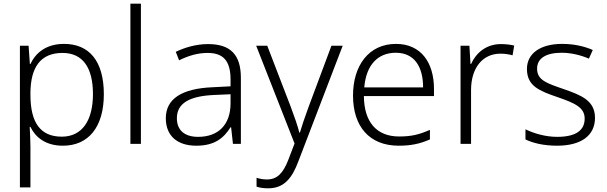

<svg xmlns="http://www.w3.org/2000/svg" viewBox="-20 -831 3292 1041"><path d="M327 -593C228 -593 172 -542 145 -484H142L135 -583H88V185H145V-34C145 -67 143 -109 141 -143H145C172 -87 227 -41 321 -41C458 -41 543 -140 543 -320C543 -501 463 -593 327 -593ZM319 -544C429 -544 484 -464 484 -321C484 -177 425 -90 315 -90C199 -90 145 -166 145 -317V-327C146 -467 200 -544 319 -544Z M744 -51V-811H687V-51Z M1108 -592C1044 -592 983 -574 933 -550L951 -504C1002 -529 1051 -544 1106 -544C1187 -544 1230 -505 1230 -400V-363L1133 -358C967 -351 879 -296 879 -190C879 -94 942 -41 1044 -41C1143 -41 1192 -81 1230 -141H1233L1243 -51H1286V-409C1286 -536 1228 -592 1108 -592ZM1140 -316 1230 -320V-268C1229 -156 1165 -89 1054 -89C982 -89 939 -124 939 -190C939 -270 1005 -310 1140 -316Z M1369 -583 1577 -53 1543 36C1515 108 1483 142 1427 142C1405 142 1387 138 1371 133V181C1389 187 1409 190 1434 190C1519 190 1563 137 1598 43L1838 -583H1777L1653 -251C1632 -194 1615 -143 1606 -112H1603C1594 -148 1578 -194 1556 -253L1429 -583Z M2127 -593C1979 -593 1894 -475 1894 -313C1894 -146 1982 -41 2142 -41C2210 -41 2258 -52 2311 -75V-127C2252 -101 2210 -91 2144 -91C2022 -91 1954 -169 1953 -310H2333V-349C2333 -491 2263 -593 2127 -593ZM2126 -545C2227 -545 2274 -469 2274 -357H1955C1965 -478 2028 -545 2126 -545Z M2696 -592C2616 -592 2561 -544 2534 -484H2531L2525 -583H2477V-51H2534V-343C2534 -462 2596 -540 2693 -540C2717 -540 2738 -537 2759 -531L2768 -584C2747 -589 2722 -592 2696 -592Z M3206 -192C3206 -286 3131 -315 3036 -348C2944 -380 2892 -396 2892 -459C2892 -515 2941 -545 3025 -545C3078 -545 3132 -531 3173 -513L3194 -560C3148 -580 3092 -593 3028 -593C2912 -593 2837 -543 2837 -457C2837 -364 2905 -338 3004 -304C3100 -271 3150 -247 3150 -188C3150 -127 3106 -89 3001 -89C2938 -89 2876 -107 2829 -130V-75C2868 -56 2926 -41 3000 -41C3131 -41 3206 -96 3206 -192Z"/></svg>

Font: Noto Sans Tamil UI Light
Style: Regular
Weight: 300
Designer: Jelle Bosma - Monotype Design Team
Foundry: Monotype Imaging Inc.
Version: Version 2.004